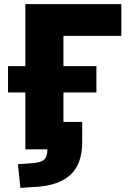

<svg xmlns="http://www.w3.org/2000/svg" viewBox="-20 -725 632 932"><path d="M79 187 67 72 140 67Q182 63 196 48.5Q210 34 210 0H103V-276H19V-404H103V-705H569V-551H288V-404H448V-276H288V-133H379V-35Q379 69 323.5 122Q268 175 157 182Z"/></svg>

Font: Nunito Sans 7pt SemiCondensed Black
Style: Regular
Weight: 900
Width: 4
Designer: Vernon Adams
Foundry: Vernon Adams
Version: Version 3.101;gftools[0.9.27]